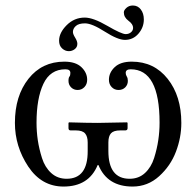

<svg xmlns="http://www.w3.org/2000/svg" viewBox="-20 -666 713 698"><path d="M288.1 -602.1Q318.8 -602.1 370.4 -572Q421.9 -542 437 -542Q448.2 -542 456.1 -548.6Q463.9 -555.2 463.9 -564.9Q463.9 -578.1 447 -590.6Q430.2 -603 430.2 -621.1Q430.2 -628.9 439.7 -637.5Q449.2 -646 462.9 -646Q481 -646 491.9 -631.6Q502.9 -617.2 502.9 -595.2Q502.9 -566.4 483.4 -543.7Q463.9 -521 434.1 -521Q408.2 -521 361.1 -551Q314 -581.1 289.1 -581.1Q266.1 -581.1 255.6 -571.5Q245.1 -562 245.1 -549.8Q245.1 -542 253.2 -529.1Q261.2 -516.1 261.2 -506.8Q261.2 -494.6 251.7 -487.3Q242.2 -480 230 -480Q216.8 -480 205.8 -490Q194.8 -500 194.8 -518.1Q194.8 -546.9 222.4 -574.5Q250 -602.1 288.1 -602.1ZM298.8 -147.9Q298.8 -169.9 289.3 -180.9Q279.8 -191.9 255.9 -191.9H236.8Q229 -191.9 229 -200.2V-219.2L231 -221.2Q298.8 -219.2 335 -219.2L441.9 -221.2L443.8 -219.2V-200.2Q443.8 -192.4 436 -191.9H417Q393.1 -191.9 383.5 -181.4Q374 -170.9 374 -147.9V-117.2Q374 -16.1 451.2 -16.1Q484.4 -16.1 507.1 -37.1Q529.8 -58.1 540.3 -91.6Q550.8 -125 555.4 -156.5Q560.1 -188 560.1 -220.2Q560.1 -414.1 455.1 -414.1Q437 -414.1 437 -400.9Q437 -394 440.9 -387.9Q444.8 -381.8 444.8 -372.1Q444.8 -357.9 435.3 -348.4Q425.8 -338.9 410.9 -338.9Q396 -338.9 386 -349.4Q376 -359.9 376 -376Q376 -401.9 397 -421.9Q418 -441.9 459 -441.9Q540 -441.9 589.6 -379.4Q639.2 -316.9 639.2 -219.2Q639.2 -166 619.6 -114.5Q600.1 -63 558.6 -25.4Q517.1 12.2 461.9 12.2Q370.1 12.2 337.9 -65.9H335Q302.7 12.2 210.9 12.2Q130.9 12.2 82.5 -60.8Q34.2 -133.8 34.2 -219.2Q34.2 -317.4 83.5 -379.6Q132.8 -441.9 213.9 -441.9Q254.9 -441.9 275.9 -421.9Q296.9 -401.9 296.9 -376Q296.9 -359.9 286.9 -349.4Q276.9 -338.9 262.2 -338.9Q248 -338.9 238.5 -348.4Q229 -357.9 229 -372.1Q229 -384.3 232.9 -388.2Q235.8 -392.1 235.8 -400.9Q235.8 -414.1 217.8 -414.1Q162.6 -414.1 137.7 -361.1Q112.8 -308.1 112.8 -220.2Q112.8 -188 117.4 -156.5Q122.1 -125 132.6 -91.6Q143.1 -58.1 166 -37.1Q189 -16.1 222.2 -16.1Q299.3 -16.1 298.8 -117.2Z"/></svg>

Font: Biolilbert
Style: Regular
Weight: 400
Designer: Philipp H. Poll
Foundry: Philipp H. Poll
Version: Version 1.1.0